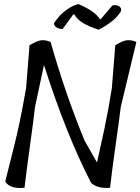

<svg xmlns="http://www.w3.org/2000/svg" viewBox="-20 -935 699 956"><path d="M554 -710Q595 -735 617.5 -735Q640 -735 659 -726L581 -401Q576 -355 556.5 -218.5Q537 -82 528 0Q466 5 434 -24Q311 -261 199 -611L154 -401Q149 -351 130 -214.5Q111 -78 102 0Q30 7 6 -31Q58 -233 76 -318.5Q94 -404 110 -497L127 -710Q170 -735 191 -735Q212 -735 232 -726Q303 -474 401 -235L463 -126Q469 -154 481 -207.5Q493 -261 500 -294Q521 -395 537 -497ZM344 -862 292 -791Q274 -790 261 -799Q248 -808 249 -820Q264 -841 276 -855Q288 -869 313.5 -887.5Q339 -906 369 -915Q450 -882 477 -840L481 -839L540 -908Q561 -912 574 -903Q587 -894 582 -879Q553 -829 471 -787Q420 -804 392.5 -821Q365 -838 349 -864Z"/></svg>

Font: Tillana
Style: Regular
Weight: 400
Designer: Lipi Raval (Devanagari, Latin), Jonny Pinhorn (Latin)
Foundry: Indian Type Foundry
Version: Version 2.003;PS 1.0;hotconv 1.0.79;makeotf.lib2.5.61930; tt